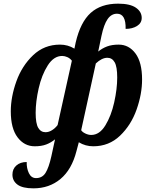

<svg xmlns="http://www.w3.org/2000/svg" viewBox="-20 -790 826 1050"><path d="M48 165Q48 134 69.5 115Q91 96 126 96Q125 130 138 157Q151 184 177 184Q211 184 229 155.5Q247 127 261 64L281 -28Q259 -10 233 0Q207 10 170 10Q113 10 76 -39Q39 -88 39 -181Q39 -260 69.5 -345Q100 -430 161 -488Q222 -546 308 -546Q351 -546 387 -524L394 -558Q420 -669 476 -719.5Q532 -770 626 -770Q691 -770 723 -748Q755 -726 755 -692Q755 -664 729.5 -648Q704 -632 667 -632Q669 -715 620 -715Q589 -715 568.5 -685.5Q548 -656 535 -594L517 -508Q539 -526 565.5 -536Q592 -546 629 -546Q685 -546 721 -497.5Q757 -449 757 -355Q757 -276 727 -191Q697 -106 636.5 -48Q576 10 490 10Q447 10 411 -12L398 37Q372 138 310.5 189Q249 240 163 240Q103 240 75.5 219.5Q48 199 48 165ZM295 -106 373 -458Q363 -471 348.5 -477.5Q334 -484 320 -484Q274 -484 241 -432Q208 -380 191.5 -307Q175 -234 175 -173Q175 -115 189 -91Q203 -67 229 -67Q247 -67 264.5 -78Q282 -89 295 -106ZM621 -366Q621 -425 607 -449.5Q593 -474 567 -474Q537 -474 504 -443L424 -78Q430 -68 446.5 -60Q463 -52 479 -52Q524 -52 556 -104Q588 -156 604.5 -230Q621 -304 621 -366Z"/></svg>

Font: Noto Serif Narrow
Style: Bold Italic
Weight: 700
Width: 4
Italic angle: -12°
Designer: Monotype Design Team
Foundry: Monotype Imaging Inc.
Version: Version 1.001